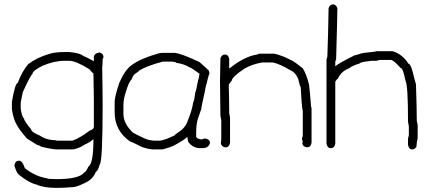

<svg xmlns="http://www.w3.org/2000/svg" viewBox="-20 -702 1993 897"><path d="M285.6 -459H303.2Q356.4 -453.6 367.7 -441.4Q383.3 -435.5 418.5 -416V-433.6Q418.5 -453.1 445.8 -457Q463.4 -450.7 463.4 -435.5Q463.4 -432.1 459.5 -425.8Q459.5 -400.4 457.5 -386.7Q459.5 -277.8 459.5 -210.9Q459.5 55.2 445.8 66.4Q436.5 99.6 428.2 99.6Q414.6 136.7 373.5 154.3Q336.4 171.9 322.8 171.9Q281.2 175.8 244.6 175.8Q183.1 175.8 150.9 160.2Q116.7 153.3 66.9 113.3Q58.1 106.4 47.4 72.3V70.3Q50.8 48.8 68.8 48.8Q85 48.8 96.2 84Q146.5 123 199.7 130.9Q199.7 134.8 244.6 134.8Q350.6 134.8 373.5 103.5Q380.9 103.5 393.1 76.2Q416.5 62 416.5 -50.8H414.6Q401.9 -38.1 373.5 -25.4Q355.5 -11.7 322.8 -3.9H242.7Q205.1 -7.8 170.4 -17.6Q170.4 -20.5 152.8 -25.4L106 -54.7Q67.9 -98.6 57.1 -121.1Q43.5 -142.6 35.6 -191.4V-226.6Q50.8 -314.5 63 -314.5Q82.5 -368.2 111.8 -402.3Q155.8 -434.6 207.5 -449.2Q232.4 -459 285.6 -459ZM76.7 -222.7V-195.3Q82 -156.2 92.3 -148.4Q92.3 -137.2 125.5 -97.7Q125.5 -85.4 166.5 -68.4Q198.2 -46.9 240.7 -46.9Q240.7 -44.9 248.5 -44.9H318.8Q355.5 -58.1 398.9 -91.8Q418.5 -97.7 418.5 -109.4V-238.3Q418.5 -278.3 416.5 -359.4Q413.1 -359.4 397 -378.9Q334.5 -418 303.2 -418H281.7Q233.4 -418 178.2 -394.5Q131.3 -371.6 131.3 -355.5Q125 -355.5 86.4 -271.5Z M742.2 -455.1H794.9Q826.2 -452.6 912.1 -412.1L955.1 -373L959 -359.4Q950.7 -340.3 945.3 -310.5Q942.9 -309.6 935.5 -267.6Q919.9 -198.2 919.9 -191.4L904.3 -146.5Q896.5 -122.1 896.5 -80.1V-62.5Q903.8 -50.8 923.8 -50.8Q930.2 -54.7 935.5 -54.7H939.5Q960.9 -51.3 960.9 -33.2Q954.1 -9.8 925.8 -9.8H916Q881.3 -9.8 859.4 -39.1Q855.5 -52.7 855.5 -62.5Q839.4 -47.4 798.8 -25.4Q783.7 -15.6 738.3 -3.9H691.4Q646.5 -9.8 623 -25.4Q591.8 -41 587.9 -41Q515.6 -90.8 515.6 -177.7V-226.6Q515.6 -249.5 537.1 -314.5Q564 -376.5 595.7 -398.4Q637.7 -429.2 722.7 -453.1Q732.9 -455.1 742.2 -455.1ZM556.6 -169.9Q556.6 -124 601.6 -82Q667 -46.9 683.6 -46.9L697.3 -44.9H728.5Q756.3 -49.8 796.9 -70.3Q796.9 -73.7 816.4 -85.9Q846.7 -106 857.4 -138.7Q877 -185.5 882.8 -224.6Q887.7 -229.5 892.6 -271.5Q895.5 -273.4 906.2 -330.1Q907.7 -330.1 912.1 -357.4Q872.6 -386.7 867.2 -386.7Q837.4 -404.3 804.7 -408.2Q799.3 -413.1 785.2 -414.1H740.2Q661.1 -393.1 628.9 -371.1Q628.9 -368.2 611.3 -357.4Q600.1 -349.1 595.7 -332Q581.5 -319.8 568.4 -273.4Q556.6 -240.7 556.6 -209Z M1193.4 -451.2H1261.7Q1298.3 -442.9 1337.9 -421.9Q1348.6 -419.4 1394.5 -382.8Q1411.6 -356 1423.8 -306.6Q1427.2 -281.2 1433.6 -201.2Q1435.5 -201.2 1435.5 -195.3V-35.2Q1432.1 -13.7 1414.1 -13.7Q1392.6 -17.1 1392.6 -35.2Q1392.6 -37.1 1394.5 -41Q1390.6 -48.3 1390.6 -56.6Q1394.5 -63 1394.5 -68.4V-183.6Q1389.2 -205.6 1384.8 -294.9Q1380.4 -299.8 1373 -334Q1359.9 -364.3 1337.9 -373Q1286.1 -404.3 1253.9 -410.2H1205.1Q1157.2 -401.9 1121.1 -380.9Q1062.5 -341.3 1062.5 -324.2Q1060.5 -324.2 1048.8 -306.6Q1050.8 -225.6 1050.8 -181.6V-173.8Q1050.8 -171.4 1054.7 -152.3V-35.2Q1051.3 -13.7 1033.2 -13.7Q1020 -13.7 1011.7 -29.3L1013.7 -52.7V-140.6Q1013.7 -144.5 1009.8 -160.2Q1009.8 -204.6 1007.8 -322.3Q1009.8 -399.9 1009.8 -429.7Q1016.1 -447.3 1031.2 -447.3Q1046.9 -447.3 1050.8 -425.8V-382.8H1052.7Q1121.6 -438.5 1181.6 -447.3Q1188 -451.2 1193.4 -451.2Z M1536.6 -681.6Q1548.8 -681.6 1556.2 -664.1Q1556.2 -633.8 1550.3 -423.8Q1546.4 -417.5 1546.4 -412.1V-392.6Q1564.5 -407.7 1636.2 -443.4Q1642.6 -443.4 1663.6 -451.2Q1673.3 -455.1 1733.9 -460.9Q1733.9 -462.9 1739.7 -462.9H1814Q1861.3 -448.2 1888.2 -404.3Q1900.9 -404.3 1915.5 -335.9Q1923.3 -310.5 1923.3 -308.6Q1927.2 -194.8 1927.2 -136.7Q1931.2 -121.1 1931.2 -117.2V-56.6Q1927.2 -42.5 1925.3 -15.6Q1916.5 -3.9 1905.8 -3.9Q1890.1 -3.9 1886.2 -25.4V-54.7Q1886.2 -56.6 1890.1 -70.3V-111.3Q1886.2 -130.4 1886.2 -132.8Q1886.2 -306.2 1874.5 -324.2Q1862.8 -384.8 1851.1 -384.8Q1818.4 -421.9 1806.2 -421.9H1753.4Q1751.5 -421.9 1737.8 -418H1716.3Q1661.6 -412.1 1661.6 -406.2Q1624.5 -394.5 1610.8 -382.8Q1573.7 -369.1 1558.1 -334Q1554.7 -334 1546.4 -320.3V-31.2Q1543 -9.8 1524.9 -9.8Q1509.3 -9.8 1505.4 -31.2V-423.8L1509.3 -437.5Q1513.2 -539.1 1515.1 -664.1Q1521.5 -681.6 1536.6 -681.6Z"/></svg>

Font: CEF Fonts CJK
Style: Regular
Weight: 400
Designer: PartyBoss (派对大魔王)
Version: Release 2.25